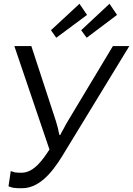

<svg xmlns="http://www.w3.org/2000/svg" viewBox="-20 -985 705 1017"><path d="M37 -79 25 2C35 6 44 8 52 10C67 12 82 12 97 12C206 12 280 -108 329 -190L665 -741H578L339 -343C331 -329 323 -316 318 -305C310 -293 305 -281 299 -270H295C292 -281 289 -293 287 -305C284 -317 280 -330 276 -344L146 -741H56L242 -193C209 -143 161 -70 94 -70C78 -70 67 -71 59 -72C52 -74 44 -76 37 -79ZM250 -825 278 -785 441 -906 401 -965ZM410 -825 439 -785 600 -906 560 -965Z"/></svg>

Font: Cheyenne Sans
Style: Italic
Weight: 400
Italic angle: -8.13011°
Designer: The Public Sans project authors (U.S. Web Design System), Libre Franklin designed by Pablo Impallari and Rodrigo Fuenzal
Foundry: The Cheyenne Sans Project Authors
Version: Version 2.007